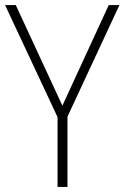

<svg xmlns="http://www.w3.org/2000/svg" viewBox="-20 -734 489 754"><path d="M225 -319 42 -714H0L206 -274V0H245V-276L449 -714H407Z"/></svg>

Font: Noto Sans Myanmar SemiCondensed ExtraLight
Style: Regular
Weight: 200
Width: 4
Designer: Monotype Design Team
Foundry: Monotype Imaging Inc.
Version: Version 2.107